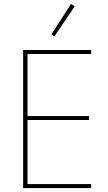

<svg xmlns="http://www.w3.org/2000/svg" viewBox="-20 -951 546 971"><path d="M97 0V-698H441V-678H119V-364H430V-344H119V-20H441V0ZM255 -767 240 -777 339 -931 358 -919Z"/></svg>

Font: IBM Plex Sans Condensed Thin
Style: Regular
Weight: 100
Width: 3
Designer: Mike Abbink, Paul van der Laan, Pieter van Rosmalen
Foundry: Bold Monday
Version: Version 1.3